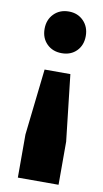

<svg xmlns="http://www.w3.org/2000/svg" viewBox="-82 -588 423 785"><g transform="rotate(10 129.0 -195.5)"><path d="M139 -548Q176 -548 200 -523.5Q224 -499 224 -461Q224 -423 200.5 -399Q177 -375 139 -375Q101 -375 77 -399Q53 -423 53 -461Q53 -499 77 -523.5Q101 -548 139 -548ZM220 157H51V-22L82 -297H189L220 -22Z"/></g></svg>

Font: Montserrat arm
Style: Bold
Weight: 700
Designer: Julieta Ulanovsky
Foundry: Julieta Ulanovsky
Version: Version 6.000;PS 006.000;hotconv 1.0.88;makeotf.lib2.5.64775